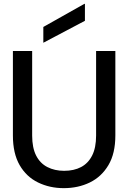

<svg xmlns="http://www.w3.org/2000/svg" viewBox="-20 -965 666 997"><path d="M311 12Q238 12 177.5 -17.5Q117 -47 82 -107.5Q47 -168 47 -262V-700H147V-261Q147 -198 167.5 -157.5Q188 -117 226 -97.5Q264 -78 313 -78Q364 -78 401 -97.5Q438 -117 458.5 -157.5Q479 -198 479 -261V-700H579V-262Q579 -168 543 -107.5Q507 -47 446.5 -17.5Q386 12 311 12ZM205 -743V-825L418 -945H421V-857Z"/></svg>

Font: DM Sans 9pt 36pt Medium
Style: Regular
Weight: 500
Version: Version 4.004;gftools[0.9.30]